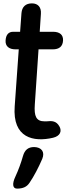

<svg xmlns="http://www.w3.org/2000/svg" viewBox="-20 -776 409 1136"><path d="M13 -536C11 -503 33 -484 72 -484H91L67 -147C53 41 179 66 294 39C336 29 348 0 331 -29C313 -60 289 -62 254 -58C250 -58 247 -58 244 -58C194 -58 181 -88 186 -158L208 -484H292C330 -484 351 -501 353 -536C355 -570 333 -588 294 -588H215L222 -694C225 -733 205 -756 169 -756C132 -756 110 -736 107 -698L99 -588H58C31 -588 15 -571 13 -536ZM81 340H84C115 339 138 331 155 305C181 267 208 215 230 164C247 123 226 95 182 94C146 94 126 112 116 147C105 186 90 228 71 269C51 311 54 340 81 340Z"/></svg>

Font: 寒蝉团圆体 Round
Style: Regular
Weight: 500
Designer: 寒蝉字型
Version: Version 2.700;Glyphs 3.1.1 (3135)